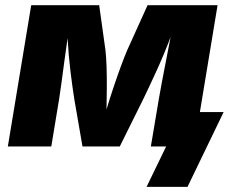

<svg xmlns="http://www.w3.org/2000/svg" viewBox="-20 -566 884 742"><path d="M10.3 0 100.6 -545.9H363.3L387.7 -371.1Q390.6 -345.7 391.8 -307.9Q393.1 -270 392.8 -227.1Q392.6 -184.1 391.6 -143.1Q403.8 -184.1 418.2 -227.1Q432.6 -270 446.5 -307.9Q460.4 -345.7 471.2 -371.1L550.3 -545.9H820.8L730.5 0H563L593.8 -183.1Q597.7 -206.5 605.2 -246.3Q612.8 -286.1 621.8 -332.5Q630.9 -378.9 639.2 -422.4Q613.3 -354 583.5 -289.1Q553.7 -224.1 533.7 -183.1L442.9 0H298.8L267.1 -183.1Q260.3 -226.1 252.4 -289.6Q244.6 -353 241.2 -418.5Q234.9 -375.5 228.8 -329.8Q222.7 -284.2 217.5 -245.4Q212.4 -206.5 208.5 -183.1L178.2 0ZM546.4 156.2 622.1 0H578.6L600.6 -132.8H844.2L704.6 156.2Z"/></svg>

Font: Inter Extra Bold
Style: Italic
Weight: 800
Italic angle: -9.39999°
Designer: Rasmus Andersson
Foundry: rsms
Version: Version 4.000;git-3c8e0fc